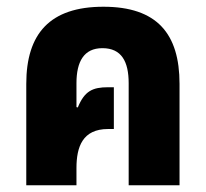

<svg xmlns="http://www.w3.org/2000/svg" viewBox="-20 -550 611 570"><path d="M58 0H207V-51C207 -114 225 -167 301 -167H318V-291H301C255 -291 231 -280 211 -231L207 -232V-303C207 -367 229 -407 284 -407C341 -407 362 -367 362 -303V0H513V-301C513 -450 446 -530 287 -530C128 -530 58 -450 58 -301Z"/></svg>

Font: Noto Sans Thai UI Cond ExtBd
Style: Regular
Weight: 800
Width: 3
Designer: Monotype Design Team
Foundry: Monotype Imaging Inc.
Version: Version 2.000